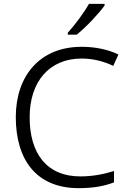

<svg xmlns="http://www.w3.org/2000/svg" viewBox="-20 -967 666 997"><path d="M523 -938V-947H442C417 -902 367 -835 332 -797V-787H378C427 -825 494 -898 523 -938ZM404 -663C465 -663 519 -648 568 -625L595 -684C541 -710 475 -724 404 -724C186 -724 62 -572 62 -359C62 -135 171 10 388 10C467 10 522 -1 572 -20V-79C520 -63 464 -51 397 -51C222 -51 134 -171 134 -358C134 -542 235 -663 404 -663Z"/></svg>

Font: Noto Kufi Arabic Light
Style: Regular
Weight: 300
Designer: Monotype Design Team, David Williams, Khaled Hosny
Foundry: Google LLC
Version: Version 2.109